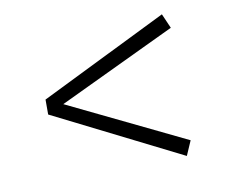

<svg xmlns="http://www.w3.org/2000/svg" viewBox="-52 -584 601 506"><g transform="rotate(-10 248.0 -331.5)"><path d="M427 -482 113 -333 427 -181 410 -142 69 -313V-353L410 -521Z"/></g></svg>

Font: FiraGO ExtraLight
Style: Regular
Weight: 200
Designer: bBox Type
Foundry: bBox Type GmbH
Version: Version 1.001